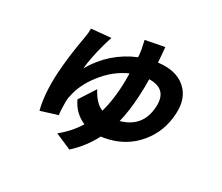

<svg xmlns="http://www.w3.org/2000/svg" viewBox="-118 -806 1237 1069"><g transform="rotate(20 500.0 -271.5)"><path d="M757 -302Q783 -415 668 -432Q661 -385 647 -324Q625 -229 593 -157Q727 -170 757 -302ZM691 -631Q688 -585 682 -536Q796 -530 847 -464Q897 -401 874 -303Q848 -189 763 -117Q672 -39 542 -39Q529 -39 524 -40Q464 38 384 88L290 26Q362 -13 415 -73Q351 -114 331 -190L415 -281Q438 -206 483 -178Q516 -246 537 -335Q548 -382 554 -425Q461 -402 385 -332Q316 -270 287 -197Q278 -178 274 -158Q263 -95 264 -72L154 -58Q146 -153 175 -281Q200 -390 254 -536Q263 -560 267 -586L392 -576Q378 -551 365 -524Q319 -426 303 -364Q410 -491 568 -526Q571 -548 571 -574Q571 -594 569 -629Z"/></g></svg>

Font: KaiGen Gothic CN Bold
Style: Bold
Weight: 700
Designer: Ryoko NISHIZUKA  (kana & ideographs); Paul D. Hunt (Latin, Greek & Cyrillic); Wenlong ZHANG  (bopomofo); Sandoll Communi
Foundry: Adobe Systems Incorporated
Version: Version 1.002.20150501